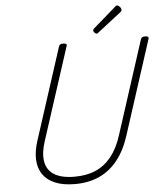

<svg xmlns="http://www.w3.org/2000/svg" viewBox="-75 -1324 1201 1408"><g transform="rotate(-5 525.0 -620.0)"><path d="M420 19Q332 19 273 -6Q214 -31 183.5 -76Q153 -121 150 -183Q147 -245 172 -322L390 -996Q393 -1006 400 -1010.5Q407 -1015 423 -1015Q437 -1015 443.5 -1010.5Q450 -1006 446 -995L226 -316Q197 -230 207.5 -166Q218 -102 271.5 -68.5Q325 -35 422 -35Q512 -35 579 -65Q646 -95 694 -156Q742 -217 771 -309L993 -996Q996 -1006 1003 -1010.5Q1010 -1015 1026 -1015Q1055 -1015 1049 -995L826 -305Q792 -197 735 -125Q678 -53 599.5 -17Q521 19 420 19ZM674 -1066Q667 -1066 658.5 -1074.5Q650 -1083 650 -1090Q650 -1092 651 -1095.5Q652 -1099 655 -1103L824 -1250Q828 -1254 831.5 -1256.5Q835 -1259 839 -1259Q845 -1259 852.5 -1253.5Q860 -1248 865 -1240.5Q870 -1233 870 -1225Q870 -1222 869 -1218.5Q868 -1215 863 -1210L688 -1074Q683 -1071 680.5 -1068.5Q678 -1066 674 -1066Z"/></g></svg>

Font: Playwrite RO ExtraLight
Style: Regular
Weight: 250
Version: Version 1.002